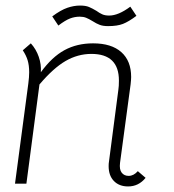

<svg xmlns="http://www.w3.org/2000/svg" viewBox="-20 -661 626 691"><path d="M504 -21Q479 10 441 10Q409 10 390 -9.5Q371 -29 371 -63Q371 -73 372 -78L406 -338Q408 -350 408 -371Q408 -467 309 -467Q260 -467 216 -441.5Q172 -416 122 -357L75 0H34L82 -361Q85 -384 85 -401Q85 -426 79.5 -444Q74 -462 62 -480L91 -505Q110 -484 119.5 -456.5Q129 -429 127 -401Q167 -456 212 -480.5Q257 -505 315 -505Q381 -505 416.5 -473.5Q452 -442 452 -384Q452 -375 450 -357L412 -75Q409 -51 418 -39.5Q427 -28 443 -28Q461 -28 476 -45ZM268 -641Q288 -641 300 -636Q312 -631 327 -622Q338 -614 348 -609.5Q358 -605 373 -605Q406 -605 449 -637L471 -604Q443 -583 422.5 -575Q402 -567 369 -567Q351 -567 339 -571.5Q327 -576 313 -585Q300 -593 290 -597Q280 -601 267 -601Q249 -601 232 -594.5Q215 -588 190 -569L168 -602Q199 -625 222.5 -633Q246 -641 268 -641Z"/></svg>

Font: Bellota Light
Style: Italic
Weight: 300
Italic angle: -7.5°
Designer: Kemie Guaida
Foundry: Kemie Guaida
Version: Version 4.001